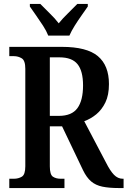

<svg xmlns="http://www.w3.org/2000/svg" viewBox="-20 -951 645 971"><path d="M27 0V-47H50Q73 -47 90.5 -57.5Q108 -68 108 -110V-603Q108 -645 90 -656Q72 -667 50 -667H27V-714H293Q419 -714 475 -667Q531 -620 531 -526Q531 -470 513 -433Q495 -396 467 -373Q439 -350 406 -338L516 -129Q537 -87 556.5 -67Q576 -47 601 -47H605V0H581Q532 0 498 -7Q464 -14 441 -33.5Q418 -53 400 -90L294 -312H232V-110Q232 -68 247.5 -57.5Q263 -47 287 -47H306V0ZM278 -365Q343 -365 371.5 -404Q400 -443 400 -519Q400 -592 372 -626.5Q344 -661 281 -661H232V-365ZM224 -771Q215 -794 198 -820.5Q181 -847 162.5 -873Q144 -899 131 -918V-931H184Q204 -910 231 -884Q258 -858 277 -833Q297 -858 324 -884Q351 -910 371 -931H424V-918Q411 -899 392.5 -873Q374 -847 357.5 -820.5Q341 -794 331 -771Z"/></svg>

Font: Noto Serif Condensed SemiBold
Style: Regular
Weight: 600
Width: 3
Designer: Monotype Design Team
Foundry: Monotype Imaging Inc.
Version: Version 2.013